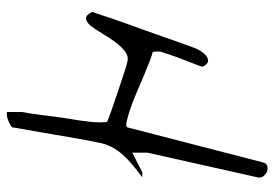

<svg xmlns="http://www.w3.org/2000/svg" viewBox="-136 -568 772 539"><g transform="rotate(90 249.5 -299.0)"><path d="M323 -172Q323 -175 323.5 -181Q324 -187 324 -193.5Q324 -200 323.5 -206Q323 -212 323 -214Q314 -218 290 -226.5Q266 -235 239 -244Q212 -253 188 -261Q164 -269 154 -271Q139 -275 125 -264.5Q111 -254 98.5 -237Q86 -220 74.5 -200.5Q63 -181 53 -168.5Q43 -156 33 -155Q23 -154 14 -172Q18 -183 25 -205Q32 -227 42 -255Q52 -283 63 -313Q74 -343 83.5 -371Q93 -399 101 -421Q109 -443 113 -454Q115 -461 121 -472Q127 -483 135 -490.5Q143 -498 152 -497.5Q161 -497 168 -482Q166 -475 160 -459.5Q154 -444 147 -426Q140 -408 134.5 -391.5Q129 -375 127 -369Q125 -365 125 -355Q125 -345 127 -342Q133 -341 151.5 -334Q170 -327 192.5 -317.5Q215 -308 240.5 -297Q266 -286 287 -279Q308 -272 322 -269Q336 -266 338 -271L436 -650Q438 -661 446 -663.5Q454 -666 462 -663Q470 -660 475.5 -652.5Q481 -645 478 -635L409 -327V-285Q411 -286 419 -290Q427 -294 436 -298.5Q445 -303 452.5 -307Q460 -311 464 -313H478Q457 -297 441 -283.5Q425 -270 413 -256Q401 -242 392.5 -225.5Q384 -209 380 -186Q378 -177 374.5 -158.5Q371 -140 367 -116.5Q363 -93 358.5 -67Q354 -41 350 -17.5Q346 6 342.5 25Q339 44 338 53Q335 55 330 58Q325 61 318.5 63.5Q312 66 306.5 67Q301 68 295 67Q295 64 295 58Q295 52 295 45.5Q295 39 295 33Q295 27 295 24Q296 20 298.5 4.5Q301 -11 303.5 -31Q306 -51 309 -74Q312 -97 315.5 -117Q319 -137 320.5 -152Q322 -167 323 -172Z"/></g></svg>

Font: Liu Jian Mao Cao
Style: Regular
Weight: 400
Designer: ZhongQi
Foundry: ZhongQi
Version: Version 1.001